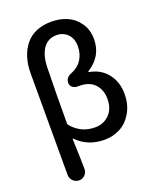

<svg xmlns="http://www.w3.org/2000/svg" viewBox="-179 -915 1005 1223"><g transform="rotate(-20 323.5 -303.5)"><path d="M141.6 202.1Q118.2 202.1 101.1 185.1Q84 168 84 144.5V-542Q84 -662.1 144 -735.4Q204.1 -808.6 320.3 -808.6Q377.9 -808.6 426.3 -787.6Q474.6 -766.6 506.3 -720.7Q538.1 -674.8 538.1 -611.3Q538.1 -496.1 435.5 -431.6Q432.6 -429.7 432.6 -427.2Q432.6 -424.8 435.5 -424.8Q510.7 -412.1 556.2 -356Q601.6 -299.8 601.6 -216.8Q601.6 -144.5 569.8 -90.3Q538.1 -36.1 489.3 -10.7Q440.4 14.6 383.8 14.6Q269.5 14.6 197.3 -60.5Q195.3 -62.5 193.8 -61.5Q192.4 -60.5 192.4 -58.6Q198.2 91.8 198.2 145.5Q198.2 168.9 182.6 184.6Q166 202.1 142.6 202.1ZM353.5 -80.1Q411.1 -80.1 449.7 -118.7Q488.3 -157.2 488.3 -224.6Q488.3 -286.1 452.1 -324.7Q416 -363.3 348.6 -363.3Q343.8 -363.3 338.9 -363.3Q337.9 -363.3 336.9 -363.3Q319.3 -363.3 305.7 -372.1Q291 -381.8 288.1 -399.4Q288.1 -403.3 288.1 -407.2Q288.1 -419.9 294.9 -431.6Q305.7 -447.3 323.2 -454.1Q376 -474.6 400.9 -514.2Q425.8 -553.7 425.8 -602.5Q425.8 -657.2 395.5 -687Q365.2 -716.8 321.3 -716.8Q261.7 -716.8 229 -668Q196.3 -619.1 196.3 -530.3Q192.4 -367.2 192.4 -167Q192.4 -160.2 196.3 -154.3Q257.8 -80.1 353.5 -80.1Z"/></g></svg>

Font: Gen Jyuu Gothic Medium
Style: Regular
Weight: 500
Designer: [Source Han Sans]
Ryoko NISHIZUKA  (kana & ideographs); Paul D. Hunt (Latin, Greek & Cyrillic); Wenlong ZHANG  (bopomofo
Version: Version 1.002.20150607